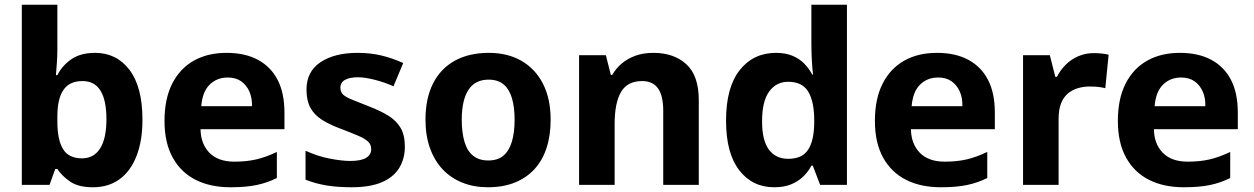

<svg xmlns="http://www.w3.org/2000/svg" viewBox="-20 -780 5289 810"><path d="M222 -572Q222 -545 220 -516Q218 -487 216 -463H222Q242 -503 281 -530Q320 -557 381 -557Q472 -557 526.5 -485Q581 -413 581 -275Q581 -186 556 -122Q531 -58 484.5 -24Q438 10 372 10Q311 10 276.5 -13.5Q242 -37 222 -67H213L189 0H72V-760H222ZM328 -438Q273 -438 247.5 -400.5Q222 -363 222 -289V-267Q222 -190 246 -151Q270 -112 326 -112Q376 -112 402.5 -154Q429 -196 429 -277Q429 -357 404 -397.5Q379 -438 328 -438Z M936 -557Q1014 -557 1068.5 -527.5Q1123 -498 1151.5 -442.5Q1180 -387 1180 -305V-235H826Q827 -173 863.5 -135.5Q900 -98 969 -98Q1020 -98 1061 -107.5Q1102 -117 1148 -139V-29Q1108 -9 1063 0.5Q1018 10 952 10Q868 10 806 -21Q744 -52 709 -114.5Q674 -177 674 -270Q674 -363 706.5 -427Q739 -491 797.5 -524Q856 -557 936 -557ZM941 -453Q895 -453 864.5 -423Q834 -393 829 -332H1043Q1044 -367 1032 -394Q1020 -421 997.5 -437Q975 -453 941 -453Z M1688 -161Q1688 -111 1664.5 -72Q1641 -33 1591.5 -11.5Q1542 10 1463 10Q1405 10 1358.5 2.5Q1312 -5 1269 -22V-144Q1319 -121 1370.5 -111Q1422 -101 1457 -101Q1503 -101 1524.5 -114Q1546 -127 1546 -151Q1546 -170 1533 -182.5Q1520 -195 1492 -207Q1464 -219 1417 -237Q1371 -254 1338.5 -274.5Q1306 -295 1289.5 -325.5Q1273 -356 1273 -402Q1273 -478 1332 -517.5Q1391 -557 1489 -557Q1542 -557 1588.5 -546Q1635 -535 1681 -514L1640 -416Q1602 -433 1560.5 -443.5Q1519 -454 1490 -454Q1455 -454 1435.5 -443Q1416 -432 1416 -410Q1416 -392 1427.5 -381Q1439 -370 1465.5 -359.5Q1492 -349 1537 -331Q1584 -313 1617.5 -292.5Q1651 -272 1669.5 -241.5Q1688 -211 1688 -161Z M2303 -275Q2303 -208 2285.5 -155Q2268 -102 2234 -65.5Q2200 -29 2151 -9.5Q2102 10 2038 10Q1979 10 1930.5 -9.5Q1882 -29 1847.5 -65.5Q1813 -102 1794 -155Q1775 -208 1775 -275Q1775 -365 1807 -428Q1839 -491 1899 -524Q1959 -557 2042 -557Q2122 -557 2180.5 -523Q2239 -489 2271 -426Q2303 -363 2303 -275ZM1928 -275Q1928 -221 1939.5 -182Q1951 -143 1976 -123Q2001 -103 2040 -103Q2080 -103 2104 -123.5Q2128 -144 2139.5 -182.5Q2151 -221 2151 -275Q2151 -327 2140 -365Q2129 -403 2105 -423.5Q2081 -444 2041 -444Q1984 -444 1956 -400.5Q1928 -357 1928 -275Z M2737 -557Q2823 -557 2875.5 -509Q2928 -461 2928 -357V0H2778V-313Q2778 -376 2756 -407Q2734 -438 2689 -438Q2627 -438 2600 -392Q2573 -346 2573 -257V0H2423V-547H2536L2557 -464H2563Q2579 -492 2603.5 -512.5Q2628 -533 2661 -545Q2694 -557 2737 -557Z M3246 10Q3154 10 3098.5 -62Q3043 -134 3043 -271Q3043 -411 3100.5 -484Q3158 -557 3254 -557Q3293 -557 3322.5 -545Q3352 -533 3372.5 -512Q3393 -491 3407 -465H3410Q3407 -489 3405 -525Q3403 -561 3403 -595V-760H3553V0H3440L3409 -81H3403Q3390 -56 3369 -35.5Q3348 -15 3318 -2.5Q3288 10 3246 10ZM3305 -110Q3364 -110 3389 -148Q3414 -186 3415 -260V-272Q3415 -351 3390 -393Q3365 -435 3305 -435Q3255 -435 3225 -394Q3195 -353 3195 -268Q3195 -187 3224 -148.5Q3253 -110 3305 -110Z M3933 -557Q4011 -557 4065.5 -527.5Q4120 -498 4148.5 -442.5Q4177 -387 4177 -305V-235H3823Q3824 -173 3860.5 -135.5Q3897 -98 3966 -98Q4017 -98 4058 -107.5Q4099 -117 4145 -139V-29Q4105 -9 4060 0.5Q4015 10 3949 10Q3865 10 3803 -21Q3741 -52 3706 -114.5Q3671 -177 3671 -270Q3671 -363 3703.5 -427Q3736 -491 3794.5 -524Q3853 -557 3933 -557ZM3938 -453Q3892 -453 3861.5 -423Q3831 -393 3826 -332H4040Q4041 -367 4029 -394Q4017 -421 3994.5 -437Q3972 -453 3938 -453Z M4594 -556Q4612 -556 4629.5 -554Q4647 -552 4657 -549L4643 -408Q4631 -411 4616 -413Q4601 -415 4576 -415Q4552 -415 4529 -408.5Q4506 -402 4487 -387Q4468 -372 4457 -345.5Q4446 -319 4446 -278V0H4296V-547H4409L4432 -456H4439Q4453 -484 4476 -507Q4499 -530 4529.5 -543Q4560 -556 4594 -556Z M4958 -557Q5036 -557 5090.5 -527.5Q5145 -498 5173.5 -442.5Q5202 -387 5202 -305V-235H4848Q4849 -173 4885.5 -135.5Q4922 -98 4991 -98Q5042 -98 5083 -107.5Q5124 -117 5170 -139V-29Q5130 -9 5085 0.5Q5040 10 4974 10Q4890 10 4828 -21Q4766 -52 4731 -114.5Q4696 -177 4696 -270Q4696 -363 4728.5 -427Q4761 -491 4819.5 -524Q4878 -557 4958 -557ZM4963 -453Q4917 -453 4886.5 -423Q4856 -393 4851 -332H5065Q5066 -367 5054 -394Q5042 -421 5019.5 -437Q4997 -453 4963 -453Z"/></svg>

Font: Noto Sans Hebrew Thin
Style: Bold
Weight: 700
Version: Version 3.001